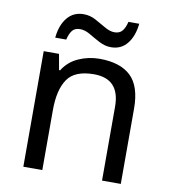

<svg xmlns="http://www.w3.org/2000/svg" viewBox="-82 -806 783 877"><g transform="rotate(10 309.0 -367.5)"><path d="M343 -546Q439 -546 488 -499.5Q537 -453 537 -349V0H450V-343Q450 -472 330 -472Q241 -472 207 -422Q173 -372 173 -278V0H85V-536H156L169 -463H174Q200 -505 246 -525.5Q292 -546 343 -546ZM126 -606Q132 -665 160.5 -699.5Q189 -734 236 -734Q266 -734 292.5 -719.5Q319 -705 343 -691Q367 -677 388 -677Q411 -677 423.5 -691.5Q436 -706 443 -735H493Q487 -677 459 -642Q431 -607 384 -607Q356 -607 329.5 -621Q303 -635 278.5 -649.5Q254 -664 232 -664Q208 -664 196 -649.5Q184 -635 177 -606Z"/></g></svg>

Font: Noto Sans Mongolian
Style: Regular
Weight: 400
Designer: Monotype Design Team
Foundry: Monotype Imaging Inc.
Version: Version 3.001; ttfautohint (v1.8.4.7-5d5b)